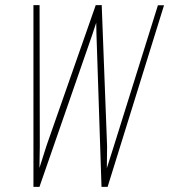

<svg xmlns="http://www.w3.org/2000/svg" viewBox="-20 -731 662 751"><path d="M135.7 -158.7 134.3 -74.2 162.6 -163.1 354 -709.5V-710.9H378.9L377.9 -709.5L398.9 -158.7L397.9 -73.2L425.8 -161.1L597.7 -710.4H621.6L400.9 0H377V-1.5L357.4 -595.2L356.4 -642.1L339.4 -590.8L134.8 -1.5L135.3 0H110.8V-710.9H134.8Z"/></svg>

Font: TypoPRO Roboto Mono
Style: Italic
Weight: 250
Designer: Google
Version: Version 2.000986; 2015; ttfautohint (v1.3)